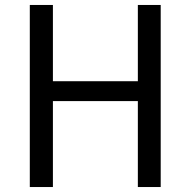

<svg xmlns="http://www.w3.org/2000/svg" viewBox="-20 -753 768 773"><path d="M100 -733H193V-426H535V-733H627V0H535V-346H193V0H100Z"/></svg>

Font: SpoqaHanSans-Regular
Style: Regular
Weight: 400
Designer: [Spoqa Han Sans] Dong-huui Kim \uAE40 \uB3D9 \uD718  Younghwa Kang \uAC15 \uC601 \uD654  [Noto Sans] Ryoko NISHIZUKA \u8
Foundry: Spoqa (http://www.spoqa-han-sans.com)
Version: Version 2.000